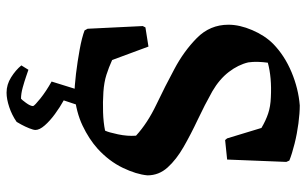

<svg xmlns="http://www.w3.org/2000/svg" viewBox="-190 -508 912 571"><g transform="rotate(90 265.5 -222.0)"><path d="M261 12Q236 12 199 7.5Q162 3 126.5 -3.5Q91 -10 70 -18L65 -27L57 -191L61 -199L118 -208L158 -100Q180 -90 202 -83Q224 -76 253 -74Q283 -72 313.5 -73Q344 -74 368 -79Q373 -89 379 -117.5Q385 -146 383 -171Q346 -205 290.5 -231.5Q235 -258 185 -285Q132 -313 92.5 -352Q53 -391 53 -446Q53 -479 69 -516.5Q85 -554 110 -579Q145 -613 194 -633.5Q243 -654 293 -658Q316 -658 346.5 -654Q377 -650 407 -642.5Q437 -635 457 -627L461 -618L454 -442L396 -436L391 -442L360 -544Q338 -557 317 -564Q296 -571 269 -572Q210 -575 166 -563Q164 -549 163.5 -534Q163 -519 165 -505Q172 -475 193.5 -447Q215 -419 251 -398Q292 -375 335.5 -354.5Q379 -334 416.5 -312.5Q454 -291 477.5 -265Q501 -239 501 -205Q498 -172 478.5 -131.5Q459 -91 422 -57Q393 -31 353 -12Q313 7 261 12ZM255 214Q231 214 209.5 200.5Q188 187 174 170L187 149Q193 151 207.5 156Q222 161 240 166Q258 171 273 171Q276 169 285.5 156Q295 143 295 135Q293 130 272.5 113.5Q252 97 222 80L250 -10H296L278 44Q298 55 318.5 70Q339 85 352.5 100.5Q366 116 366 128Q366 134 361 146.5Q356 159 350 170Q344 181 342 184Q322 198 298 206Q274 214 255 214Z"/></g></svg>

Font: Labrada SemiBold
Style: Regular
Weight: 600
Designer: Mercedes Jáuregui
Foundry: Omnibus-Type Team
Version: Version 1.000; ttfautohint (v1.8.4.7-5d5b)